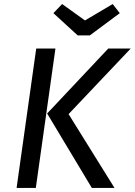

<svg xmlns="http://www.w3.org/2000/svg" viewBox="-20 -929 666 949"><path d="M159 -689H254L157 0H62ZM213 -368 515 -689H626L319 -365L546 0H434ZM572 -864 424 -754H364L244 -864L287 -909L400 -828L537 -909Z"/></svg>

Font: FiraGO
Style: Italic
Weight: 400
Italic angle: -8°
Designer: bBox Type GmbH
Foundry: bBox Type GmbH
Version: Version 1.001